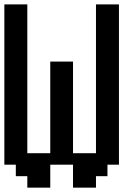

<svg xmlns="http://www.w3.org/2000/svg" viewBox="-20 -862 644 882"><path d="M158.2 0H105.5V-26.4V-52.7H79.1H52.7V-79.1V-105.5H26.4H0V-473.6V-841.8H52.7H105.5V-500V-158.2H158.2H210.9V-368.2V-579.1H262.7H315.4V-368.2V-158.2H368.2H420.9V-500V-841.8H473.6H526.4V-473.6V-105.5H500H473.6V-79.1V-52.7H447.3H420.9V-26.4V0H368.2H315.4V-52.7V-105.5H262.7H210.9V-52.7V0Z"/></svg>

Font: VCR Jazz Mono
Style: Regular
Weight: 400
Version: Version 3.1